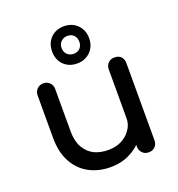

<svg xmlns="http://www.w3.org/2000/svg" viewBox="-143 -919 968 1042"><g transform="rotate(-20 341.0 -398.0)"><path d="M320.3 4.9Q251 4.9 196.3 -24.4Q141.6 -53.7 110.4 -111.3Q79.1 -168 79.1 -251Q79.1 -333 79.1 -497.1Q79.1 -518.6 93.8 -533.2Q108.4 -547.9 129.9 -547.9Q152.3 -547.9 166 -533.2Q180.7 -518.6 180.7 -497.1Q180.7 -415 180.7 -251Q180.7 -195.3 202.1 -158.2Q222.7 -122.1 258.8 -103.5Q294.9 -86.9 339.8 -86.9Q382.8 -86.9 416 -103.5Q450.2 -121.1 469.7 -150.4Q490.2 -178.7 490.2 -214.8Q510.7 -214.8 552.7 -214.8Q552.7 -153.3 522.5 -102.5Q492.2 -52.7 439.5 -24.4Q386.7 4.9 320.3 4.9ZM541 0Q518.6 0 504.9 -14.6Q490.2 -29.3 490.2 -50.8Q490.2 -199.2 490.2 -497.1Q490.2 -519.5 504.9 -534.2Q518.6 -547.9 541 -547.9Q564.5 -547.9 578.1 -534.2Q591.8 -519.5 591.8 -497.1Q591.8 -348.6 591.8 -50.8Q591.8 -29.3 578.1 -14.6Q564.5 0 541 0ZM340.8 -585.9Q293.9 -585.9 263.7 -616.2Q234.4 -646.5 234.4 -693.4Q234.4 -740.2 263.7 -770.5Q293.9 -800.8 340.8 -800.8Q387.7 -800.8 418 -770.5Q448.2 -740.2 448.2 -693.4Q448.2 -646.5 418 -616.2Q387.7 -585.9 340.8 -585.9ZM340.8 -641.6Q364.3 -641.6 377.9 -656.2Q391.6 -670.9 391.6 -693.4Q391.6 -715.8 377.9 -730.5Q364.3 -745.1 340.8 -745.1Q319.3 -745.1 303.7 -730.5Q289.1 -715.8 289.1 -693.4Q289.1 -670.9 303.7 -656.2Q319.3 -641.6 340.8 -641.6Z"/></g></svg>

Font: Abed
Style: Bold
Weight: 700
Designer: Johan Aakerlund
Version: Version 3.105